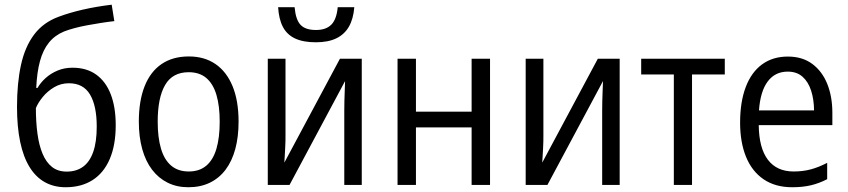

<svg xmlns="http://www.w3.org/2000/svg" viewBox="-20 -785 3600 815"><path d="M52.2 -331.5Q52.2 -432.6 69.1 -509.5Q85.9 -586.4 124.8 -638.2Q163.6 -689.9 229 -713.9Q275.9 -731.4 332.8 -744.4Q389.6 -757.3 454.1 -765.1L465.3 -695.3Q438.5 -692.4 408.9 -687.7Q379.4 -683.1 350.3 -677.7Q321.3 -672.4 295.9 -665.5Q270.5 -658.7 252 -651.4Q212.9 -635.3 187.7 -604.2Q162.6 -573.2 149.7 -525.6Q136.7 -478 133.8 -411.6H139.2Q152.3 -434.6 174.1 -454.1Q195.8 -473.6 224.6 -485.6Q253.4 -497.6 287.6 -497.6Q347.7 -497.6 388.4 -468.3Q429.2 -439 450.2 -384.5Q471.2 -330.1 471.2 -253.9Q471.2 -168.9 445.8 -109.9Q420.4 -50.8 372.8 -20.5Q325.2 9.8 258.8 9.8Q209 9.8 170.4 -11.7Q131.8 -33.2 105.5 -75.9Q79.1 -118.7 65.7 -182.6Q52.2 -246.6 52.2 -331.5ZM263.2 -56.6Q303.7 -56.6 332 -76.9Q360.4 -97.2 375.5 -139.6Q390.6 -182.1 390.6 -247.6Q390.6 -335.9 362.1 -383.8Q333.5 -431.6 272.5 -431.6Q238.3 -431.6 210 -414.8Q181.6 -397.9 161.6 -373.5Q141.6 -349.1 132.3 -326.2Q132.3 -267.6 138.9 -218.3Q145.5 -168.9 160.6 -132.6Q175.8 -96.2 200.7 -76.4Q225.6 -56.6 263.2 -56.6Z M992.7 -268.6Q992.7 -204.1 978.8 -152.6Q964.8 -101.1 937.7 -64.9Q910.6 -28.8 870.8 -9.5Q831.1 9.8 779.3 9.8Q730.5 9.8 691.7 -9.5Q652.8 -28.8 625.5 -64.7Q598.1 -100.6 583.7 -152.3Q569.3 -204.1 569.3 -268.6Q569.3 -356.9 593.8 -418.7Q618.2 -480.5 665.5 -512.9Q712.9 -545.4 781.7 -545.4Q847.2 -545.4 894.3 -513.4Q941.4 -481.4 967 -419.7Q992.7 -357.9 992.7 -268.6ZM649.4 -268.6Q649.4 -201.7 663.3 -154.3Q677.2 -106.9 706.5 -82Q735.8 -57.1 781.2 -57.1Q826.7 -57.1 855.7 -81.8Q884.8 -106.4 898.7 -153.6Q912.6 -200.7 912.6 -268.6Q912.6 -335.4 898.7 -382.3Q884.8 -429.2 855.7 -453.9Q826.7 -478.5 780.8 -478.5Q712.4 -478.5 680.9 -424.3Q649.4 -370.1 649.4 -268.6Z M1191.9 -535.6V-211.9Q1191.9 -199.7 1191.7 -184.8Q1191.4 -169.9 1190.4 -154.3Q1189.5 -138.7 1188.7 -123.3Q1188 -107.9 1187 -94.7L1422.9 -535.6H1515.6V0H1441.4V-315.4Q1441.4 -333.5 1441.9 -356.2Q1442.4 -378.9 1443.4 -401.4Q1444.3 -423.8 1444.8 -440.9L1209 0H1116.7V-535.6ZM1483.9 -754.4Q1480 -705.1 1461.2 -672.1Q1442.4 -639.2 1407.7 -622.3Q1373 -605.5 1320.8 -605.5Q1267.1 -605.5 1232.7 -621.6Q1198.2 -637.7 1180.9 -670.7Q1163.6 -703.6 1160.6 -754.4H1230.5Q1235.4 -700.7 1256.1 -679.2Q1276.9 -657.7 1321.3 -657.7Q1363.8 -657.7 1386.2 -680.2Q1408.7 -702.6 1413.6 -754.4Z M1745.6 -535.6V-311H1981.9V-535.6H2060.1V0H1981.9V-244.1H1745.6V0H1667.5V-535.6Z M2286.6 -535.6V-211.9Q2286.6 -199.7 2286.4 -184.8Q2286.1 -169.9 2285.2 -154.3Q2284.2 -138.7 2283.4 -123.3Q2282.7 -107.9 2281.7 -94.7L2517.6 -535.6H2610.4V0H2536.1V-315.4Q2536.1 -333.5 2536.6 -356.2Q2537.1 -378.9 2538.1 -401.4Q2539.1 -423.8 2539.6 -440.9L2303.7 0H2211.4V-535.6Z M3056.6 -468.8H2917.5V0H2840.3V-468.8H2701.7V-535.6H3056.6Z M3324.2 -544.9Q3385.7 -544.9 3427.7 -513.9Q3469.7 -482.9 3491.5 -429Q3513.2 -375 3513.2 -305.7V-253.9H3200.7Q3201.7 -156.7 3239.5 -106.9Q3277.3 -57.1 3348.6 -57.1Q3388.7 -57.1 3422.1 -66.2Q3455.6 -75.2 3491.2 -93.8V-24.4Q3457 -6.8 3422.1 1.5Q3387.2 9.8 3342.8 9.8Q3271 9.8 3221.4 -23.9Q3171.9 -57.6 3146.7 -119.4Q3121.6 -181.2 3121.6 -264.6Q3121.6 -352.5 3145.5 -415.5Q3169.4 -478.5 3214.8 -511.7Q3260.3 -544.9 3324.2 -544.9ZM3323.7 -481Q3270 -481 3238.8 -439.2Q3207.5 -397.5 3201.7 -316.4H3435.5Q3435.1 -362.8 3423.1 -400.1Q3411.1 -437.5 3386.7 -459.2Q3362.3 -481 3323.7 -481Z"/></svg>

Font: Open Sans SemiCondensed
Style: Regular
Weight: 400
Width: 4
Designer: Monotype Design Team
Foundry: Monotype Imaging Inc.
Version: Version 3.000